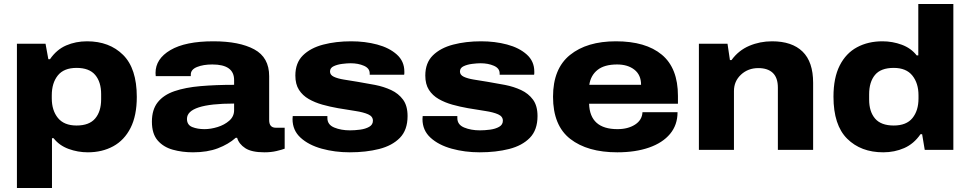

<svg xmlns="http://www.w3.org/2000/svg" viewBox="-20 -744 4816 953"><path d="M64 189V-527H206L220 -450H228Q261 -498 308.5 -518.5Q356 -539 412 -539Q523 -539 591 -471.5Q659 -404 659 -263Q659 -170 628 -109Q597 -48 542 -18Q487 12 416 12Q366 12 320 -5Q274 -22 246 -58H238V189ZM360 -121Q423 -121 452.5 -156Q482 -191 482 -251V-277Q482 -337 452.5 -372Q423 -407 360 -407Q297 -407 267 -369.5Q237 -332 237 -271V-256Q237 -196 267.5 -158.5Q298 -121 360 -121Z M938 12Q884 12 837.5 -1Q791 -14 762.5 -47Q734 -80 734 -140Q734 -200 763 -236.5Q792 -273 846 -291.5Q900 -310 975 -316.5Q1050 -323 1142 -323V-347Q1142 -424 1034 -424Q989 -424 958 -411.5Q927 -399 927 -374V-366H753Q752 -372 752 -382Q752 -452 826 -495.5Q900 -539 1039 -539Q1168 -539 1242 -499Q1316 -459 1316 -366V-148Q1316 -110 1349 -110H1393V-6Q1380 -1 1353 5.5Q1326 12 1292 12Q1229 12 1197.5 -8.5Q1166 -29 1157 -60H1150Q1114 -28 1061.5 -8Q1009 12 938 12ZM995 -103Q1026 -103 1060 -113.5Q1094 -124 1118 -145Q1142 -166 1142 -197V-230Q908 -230 908 -154Q908 -124 934 -113.5Q960 -103 995 -103Z M1716 12Q1642 12 1577 -6Q1512 -24 1472 -60.5Q1432 -97 1432 -153Q1432 -160 1433 -168H1605Q1605 -163 1605 -158Q1605 -125 1639 -111Q1673 -97 1717 -97Q1741 -97 1767.5 -100.5Q1794 -104 1812.5 -114.5Q1831 -125 1831 -145Q1831 -166 1807.5 -176.5Q1784 -187 1744.5 -193Q1705 -199 1658 -207Q1618 -214 1580.5 -224.5Q1543 -235 1512.5 -252.5Q1482 -270 1464 -298Q1446 -326 1446 -369Q1446 -432 1483.5 -469Q1521 -506 1584 -522.5Q1647 -539 1723 -539Q1792 -539 1852 -523Q1912 -507 1949.5 -473.5Q1987 -440 1987 -389Q1987 -385 1987 -380Q1987 -375 1986 -373H1815V-380Q1815 -405 1786.5 -417.5Q1758 -430 1720 -430Q1703 -430 1679 -427Q1655 -424 1636.5 -415.5Q1618 -407 1618 -389Q1618 -372 1637 -363Q1656 -354 1687 -349Q1718 -344 1755 -338Q1798 -331 1841.5 -322.5Q1885 -314 1921.5 -297Q1958 -280 1980.5 -249.5Q2003 -219 2003 -168Q2003 -99 1965 -60Q1927 -21 1862 -4.5Q1797 12 1716 12Z M2361 12Q2287 12 2222 -6Q2157 -24 2117 -60.5Q2077 -97 2077 -153Q2077 -160 2078 -168H2250Q2250 -163 2250 -158Q2250 -125 2284 -111Q2318 -97 2362 -97Q2386 -97 2412.5 -100.5Q2439 -104 2457.5 -114.5Q2476 -125 2476 -145Q2476 -166 2452.5 -176.5Q2429 -187 2389.5 -193Q2350 -199 2303 -207Q2263 -214 2225.5 -224.5Q2188 -235 2157.5 -252.5Q2127 -270 2109 -298Q2091 -326 2091 -369Q2091 -432 2128.5 -469Q2166 -506 2229 -522.5Q2292 -539 2368 -539Q2437 -539 2497 -523Q2557 -507 2594.5 -473.5Q2632 -440 2632 -389Q2632 -385 2632 -380Q2632 -375 2631 -373H2460V-380Q2460 -405 2431.5 -417.5Q2403 -430 2365 -430Q2348 -430 2324 -427Q2300 -424 2281.5 -415.5Q2263 -407 2263 -389Q2263 -372 2282 -363Q2301 -354 2332 -349Q2363 -344 2400 -338Q2443 -331 2486.5 -322.5Q2530 -314 2566.5 -297Q2603 -280 2625.5 -249.5Q2648 -219 2648 -168Q2648 -99 2610 -60Q2572 -21 2507 -4.5Q2442 12 2361 12Z M3044 12Q2896 12 2810.5 -54.5Q2725 -121 2725 -264Q2725 -403 2809 -471Q2893 -539 3037 -539Q3185 -539 3265 -472.5Q3345 -406 3345 -268V-229H2904Q2908 -103 3045 -103Q3097 -103 3132 -125.5Q3167 -148 3169 -187H3343Q3343 -124 3306 -79.5Q3269 -35 3201.5 -11.5Q3134 12 3044 12ZM2905 -323H3162Q3162 -372 3129 -398Q3096 -424 3043 -424Q2980 -424 2946 -397Q2912 -370 2905 -323Z M3449 0V-527H3591L3603 -446H3611Q3646 -494 3699 -516.5Q3752 -539 3812 -539Q3911 -539 3963.5 -488Q4016 -437 4016 -333V0H3841V-309Q3841 -358 3816 -382Q3791 -406 3744 -406Q3693 -406 3658 -373.5Q3623 -341 3623 -292V0Z M4364 12Q4253 12 4185 -55.5Q4117 -123 4117 -264Q4117 -358 4148 -419Q4179 -480 4234 -509.5Q4289 -539 4360 -539Q4410 -539 4456 -522Q4502 -505 4530 -469H4538V-724H4712V0H4570L4557 -78H4549Q4516 -30 4468 -9Q4420 12 4364 12ZM4416 -121Q4479 -121 4509 -158Q4539 -195 4539 -255V-271Q4539 -331 4508.5 -369Q4478 -407 4416 -407Q4352 -407 4323 -372Q4294 -337 4294 -276V-250Q4294 -190 4323.5 -155.5Q4353 -121 4416 -121Z"/></svg>

Font: Archivo SemiExpanded ExtraBold
Style: Regular
Weight: 800
Width: 6
Designer: Hector Gatti
Foundry: Omnibus-Type
Version: Version 2.001; ttfautohint (v1.8.3)